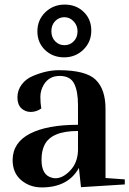

<svg xmlns="http://www.w3.org/2000/svg" viewBox="-20 -805 564 837"><path d="M320 -234Q204 -234 174 -173Q161 -147 161 -108Q161 -41 207 -30Q214 -28 222 -28Q254 -28 286 -61.5Q318 -95 320 -148ZM160 -332Q138 -317 114 -317Q90 -317 73 -333Q56 -349 56 -380.5Q56 -412 75 -437Q94 -462 124 -474Q183 -499 236 -499Q354 -499 397 -457.5Q440 -416 440 -330V-29L524 -23V-1L333 11L324 -73Q277 12 162 12Q110 12 72.5 -19.5Q35 -51 35 -108Q36 -184 111 -222.5Q186 -261 320 -261V-347Q320 -408 303 -441Q286 -474 240 -474Q194 -474 171 -436Q156 -411 156 -383Q156 -355 160 -332ZM262 -785Q312 -785 345 -753Q378 -721 378 -671.5Q378 -622 343.5 -588.5Q309 -555 259.5 -555Q210 -555 176.5 -587Q143 -619 143 -668.5Q143 -718 177.5 -751.5Q212 -785 262 -785ZM261 -608Q285 -608 301.5 -625Q318 -642 318 -668Q318 -694 301 -712Q284 -730 260.5 -730Q237 -730 220.5 -713Q204 -696 204 -669Q204 -642 220.5 -625Q237 -608 261 -608Z"/></svg>

Font: Rufina
Style: Bold
Weight: 700
Designer: Martin Sommaruga
Foundry: Martin Sommaruga
Version: Version 1.001